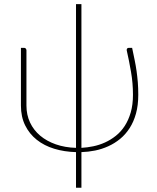

<svg xmlns="http://www.w3.org/2000/svg" viewBox="-20 -723 755 922"><path d="M371 -703V-13Q398.5 -14.5 427.8 -20.5Q457 -26.5 484.5 -39Q512 -51.5 536.2 -70.8Q560.5 -90 578.8 -118Q597 -146 607.8 -183Q618.5 -220 618.5 -268Q618.5 -324 609.2 -377.5Q600 -431 588.5 -481.5Q588 -487.5 590.8 -490.2Q593.5 -493 597 -493H614.5Q621 -462 626.5 -435.2Q632 -408.5 635.8 -382Q639.5 -355.5 641.8 -327.8Q644 -300 644 -268Q644 -217.5 633 -177.8Q622 -138 602.5 -107.8Q583 -77.5 556.8 -56Q530.5 -34.5 500.2 -20.8Q470 -7 437 -0.2Q404 6.5 371 7.5V178.5H345V7.5Q288.5 6 240.2 -8.8Q192 -23.5 156.5 -51.8Q121 -80 100.8 -121Q80.5 -162 80.5 -216V-493H97.5Q101.5 -493 104.2 -489.2Q107 -485.5 107 -481.5V-216Q107 -171.5 124.2 -134.8Q141.5 -98 173 -71.5Q204.5 -45 248.2 -29.8Q292 -14.5 345 -13V-703Z"/></svg>

Font: Lato Thin
Style: Regular
Weight: 200
Designer: Lukasz Dziedzic
Foundry: tyPoland Lukasz Dziedzic
Version: Version 2.007; 2014-02-27